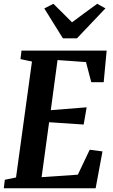

<svg xmlns="http://www.w3.org/2000/svg" viewBox="-22 -1016 610 1036"><path d="M-1.5 0 4 -46 64.5 -58.5 150.5 -684 88.5 -697 94 -743H553.5L537.5 -572.5H470.5L442 -681L288.5 -692L252 -421.5L445.5 -437L429.5 -344L243 -356.5L202.5 -60L398 -73.5L462 -208L531 -199L494 0ZM317.5 -809 217 -970.5 266 -995.5Q291.5 -970.5 316.8 -945.5Q342 -920.5 366.5 -895.5Q400.5 -921 434.2 -945.8Q468 -970.5 502.5 -995.5L547 -971L393 -809Z"/></svg>

Font: Merriweather 24pt SemiCondensed
Style: Bold Italic
Weight: 700
Width: 4
Italic angle: -7.8°
Designer: Eben Sorkin
Foundry: Eben Sorkin
Version: Version 2.101